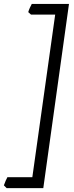

<svg xmlns="http://www.w3.org/2000/svg" viewBox="-59 -801 379 985"><path d="M163.1 164.1H-24.9L-39.1 149.9Q-35.2 138.7 -30 126.5Q-24.9 114.3 -21 107.9H106.9L224.1 -726.1H100.1L85.9 -738.8Q88.9 -749.5 94.2 -761Q99.6 -772.5 104 -780.8H294.9Z"/></svg>

Font: Gentium Plus Phon
Style: Italic
Weight: 400
Italic angle: -8°
Designer: J. Victor Gaultney, Annie Olsen, Iska Routamaa, Becca Hirsbrunner
Foundry: SIL International
Version: Version 5.000